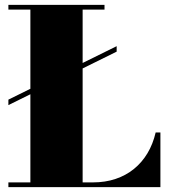

<svg xmlns="http://www.w3.org/2000/svg" viewBox="-20 -770 699 790"><path d="M14.5 -337.5V-360L460 -580V-557.5ZM14.5 0V-19.5H105V-730.5H14.5V-750H410V-730.5H320V-19.5H362Q413 -19.5 455.5 -33.8Q498 -48 531 -74.8Q564 -101.5 586.8 -139.5Q609.5 -177.5 620.5 -225H640V0Z"/></svg>

Font: Bodoni Moda 11pt Black
Style: Regular
Weight: 900
Designer: Owen Earl
Foundry: indestructible type
Version: Version 2.004